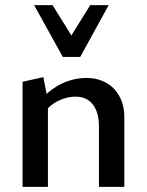

<svg xmlns="http://www.w3.org/2000/svg" viewBox="-20 -729 573 749"><path d="M366 0V-236Q366 -290 342.5 -321Q319 -352 274 -352Q251 -352 225 -343Q199 -334 177.5 -316.5Q156 -299 141 -272L109 -297Q135 -340 168.5 -368.5Q202 -397 240 -411Q278 -425 317 -425Q359 -425 392.5 -407Q426 -389 445.5 -354Q465 -319 465 -271V0ZM68 0V-410L149 -428L167 -337V0ZM225 -507 243 -566 332 -709H404L293 -507ZM225 -507 113 -709H185L275 -564L293 -507Z"/></svg>

Font: Ysabeau SemiBold
Style: Regular
Weight: 600
Designer: Christian Thalmann (Catharsis Fonts)
Version: Version 2.000;gftools[0.9.27.dev2+g8671c4b]